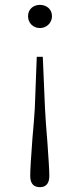

<svg xmlns="http://www.w3.org/2000/svg" viewBox="-20 -549 328 794"><path d="M145 225C171 225 184 209 184 178C184 157 181 110 176 39C171 -18 168 -65 166 -102L157 -314H132L124 -102C122 -70 119 -28 114 25C108 104 105 155 105 178C105 209 118 225 145 225ZM145 -433C173 -433 195 -455 195 -482C195 -544 96 -545 96 -482C96 -454 117 -433 145 -433Z"/></svg>

Font: AllPunType ExtraLight
Style: Regular
Weight: 280
Version: 1.0